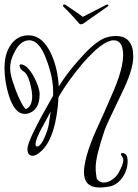

<svg xmlns="http://www.w3.org/2000/svg" viewBox="-20 -674 612 853"><path d="M458 -654Q462 -654 462 -650Q461 -647 455 -643L351 -570Q345 -566 340 -566Q337 -566 335 -567.5Q333 -569 331 -570Q317 -587 297 -608.5Q277 -630 263 -643Q260 -646 260 -649Q260 -654 266 -654Q270 -654 273 -651Q287 -641 310 -626Q333 -611 348 -599Q368 -610 399 -625.5Q430 -641 449 -651Q455 -654 458 -654ZM423 159Q353 159 353 91Q353 61 366 14.5Q379 -32 406 -93Q420 -123 440.5 -169Q461 -215 487 -276Q507 -324 517 -362.5Q527 -401 527 -429Q527 -495 485 -495Q437 -495 348 -393Q282 -315 240 -243Q230 -69 167 -6Q142 18 125 18Q102 18 102 -13Q102 -51 216 -249V-268Q216 -331 186 -410Q155 -495 110 -495Q73 -495 48 -449Q25 -409 25 -370Q25 -343 41 -299Q45 -286 50 -273Q55 -260 61 -246Q87 -190 95 -190H97Q123 -203 123 -247Q123 -268 113 -307Q101 -347 87 -355Q67 -367 67 -383Q67 -388 72 -388Q100 -388 130 -334Q156 -285 156 -255Q156 -183 102 -169Q98 -168 89 -168Q45 -168 19 -251Q0 -312 0 -373Q0 -430 24 -469Q54 -517 106 -517Q171 -517 209 -431Q237 -367 241 -290Q277 -348 328 -405Q388 -475 434 -500Q462 -514 495 -514Q572 -514 572 -422Q572 -363 520 -258Q453 -120 445 -96Q426 -40 415.5 2Q405 44 405 72Q405 85 406.5 97Q408 109 410 121Q423 137 441 137Q459 137 477 125Q496 112 505 97Q528 56 528 37Q528 30 523 22Q517 14 517 12Q517 6 524 6Q547 6 547 43Q547 79 526 112Q502 146 470 154Q458 156 446.5 157.5Q435 159 423 159ZM144 -23Q161 -23 179 -66Q194 -101 197 -123L205 -178L166 -106Q138 -55 138 -34Q138 -23 144 -23Z"/></svg>

Font: Ole
Style: Regular
Weight: 400
Designer: Robert E. Leuschke
Foundry: Robert E. Leuschke
Version: Version 1.010; ttfautohint (v1.8.3)